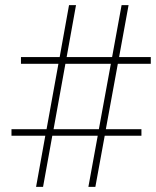

<svg xmlns="http://www.w3.org/2000/svg" viewBox="-20 -731 610 751"><path d="M121.1 0 157.2 -200.2H24.9V-225.6H162.1L208.5 -481.4H62V-507.8H213.4L250 -710.9H277.3L240.7 -507.8H418.5L455.6 -710.9H482.9L445.8 -507.8H569.8V-481.4H440.9L394 -225.6H533.2V-200.2H389.6L353 0H325.7L362.3 -200.2H184.6L148.4 0ZM189.5 -225.6H366.7L413.6 -481.4H235.8Z"/></svg>

Font: Vazirmatn FD Thin
Style: Regular
Weight: 100
Designer: Saber Rastikerdar
Foundry: Saber Rastikerdar
Version: Version 33.003